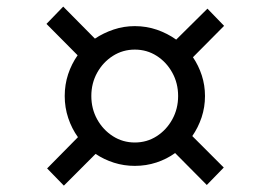

<svg xmlns="http://www.w3.org/2000/svg" viewBox="-20 -631 811 588"><path d="M124.3 -115.2 218.7 -210.9Q199.8 -237.1 189 -269.4Q178.2 -301.6 178.2 -337Q178.2 -371.9 188.6 -403.6Q199.1 -435.2 217.7 -461.7L122.3 -557.8L173.6 -610.8L270.7 -512.7Q297.1 -530.2 328.1 -540.6Q359.1 -551 392.8 -551Q428.4 -551 460.7 -539.9Q492.9 -528.7 519.6 -509.7L615.3 -604.5L666.3 -551.8L570.9 -455.7Q588.1 -430.4 598 -400.1Q607.8 -369.7 607.8 -337Q607.8 -302.8 597.4 -271.5Q586.9 -240.3 568.9 -214.3L665.3 -117.9L613.3 -64.5L516.3 -162.3Q490.7 -143.8 459.2 -133.4Q427.6 -123 392.8 -123Q359.6 -123 329 -132.7Q298.5 -142.4 272.7 -159.7L175.6 -62.5ZM259.7 -337Q259.7 -297.9 277.6 -265.5Q295.6 -233.2 325.8 -213.9Q356.1 -194.6 392.8 -194.6Q429.9 -194.6 459.9 -213.9Q489.9 -233.2 507.7 -265.5Q525.5 -297.9 525.5 -337Q525.5 -376.1 507.7 -408.4Q489.9 -440.7 459.9 -459.9Q429.9 -479.1 392.8 -479.1Q356.1 -479.1 325.8 -459.9Q295.6 -440.7 277.6 -408.4Q259.7 -376.1 259.7 -337Z"/></svg>

Font: Merriweather 7pt Light
Style: Italic
Weight: 300
Italic angle: -7.8°
Designer: Eben Sorkin
Foundry: Eben Sorkin
Version: Version 2.200;gftools[0.9.31]